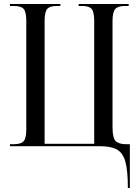

<svg xmlns="http://www.w3.org/2000/svg" viewBox="-20 -734 700 964"><path d="M622 210Q622 123 609.5 78Q597 33 566.5 16.5Q536 0 481 0H30V-10H50Q86 -10 99 -25.5Q112 -41 112 -84V-630Q112 -674 99 -689Q86 -704 50 -704H30V-714H283V-704H265Q229 -704 216.5 -688.5Q204 -673 204 -629V-12H453V-629Q453 -673 440.5 -688.5Q428 -704 393 -704H375V-714H626V-704H607Q572 -704 558.5 -688.5Q545 -673 545 -629V-96Q545 -40 561.5 -25Q578 -10 612 -10H632V210Z"/></svg>

Font: Noto Serif Display Condensed
Style: Regular
Weight: 400
Width: 3
Designer: Monotype Design Team
Foundry: Monotype Imaging Inc.
Version: Version 2.009